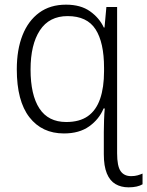

<svg xmlns="http://www.w3.org/2000/svg" viewBox="-20 -562 631 823"><path d="M263 -542Q326 -542 366 -513.5Q406 -485 425 -444H428L436 -532H482V95Q482 150 497 171.5Q512 193 542 193Q558 193 570 189.5Q582 186 591 182V228Q581 234 566 237.5Q551 241 531 241Q499 241 475 227Q451 213 438 181.5Q425 150 425 99V4Q425 -17 426 -46.5Q427 -76 429 -97H424Q405 -51 362.5 -20.5Q320 10 254 10Q160 10 106 -59.5Q52 -129 52 -265Q52 -349 76.5 -411Q101 -473 148 -507.5Q195 -542 263 -542ZM270 -493Q191 -493 151 -432Q111 -371 111 -264Q111 -155 149 -97Q187 -39 264 -39Q321 -39 356.5 -64Q392 -89 409 -138Q426 -187 426 -257V-271Q426 -380 389.5 -436.5Q353 -493 270 -493Z"/></svg>

Font: Noto Sans Display Light
Style: Regular
Weight: 300
Designer: Monotype Design Team
Foundry: Monotype Imaging Inc.
Version: Version 2.003